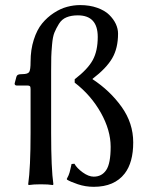

<svg xmlns="http://www.w3.org/2000/svg" viewBox="-20 -718 585 748"><path d="M345.2 9.8Q313 9.8 283.2 -0.2Q253.4 -10.3 241.2 -18.1L240.2 -21Q244.1 -27.8 247.1 -34.9Q250 -42 251.2 -46.6Q252.4 -51.3 254.9 -61.8Q257.3 -72.3 258.8 -79.1L270 -80.1Q279.3 -63 302.2 -46.4Q325.2 -29.8 345.2 -29.8Q376.5 -29.8 393.8 -55.4Q411.1 -81.1 411.1 -146Q411.1 -210.9 372.6 -279.3Q334 -347.7 271 -396V-409.2Q321.8 -448.2 341.3 -483.9Q360.8 -519.5 360.8 -574.2Q360.8 -658.2 283.2 -658.2Q257.8 -658.2 239.3 -650.6Q220.7 -643.1 209.7 -625.2Q198.7 -607.4 192.1 -591.3Q185.5 -575.2 182.9 -544.9Q180.2 -514.6 179.7 -496.3Q179.2 -478 179.2 -441.9V-200.2Q179.2 -60.5 188 0L186 2.9Q168 0 139.2 0Q110.4 0 91.8 2.9L89.8 0Q99.1 -64.5 99.1 -200.2V-371.1Q99.1 -379.9 96.4 -382.3Q93.8 -384.8 86.9 -384.8H44.9Q41 -384.8 38.8 -387.2Q36.6 -389.6 37.1 -393.1L43.9 -418.9Q45.4 -424.3 50 -426.8Q54.7 -429.2 66.9 -429.2Q88.9 -429.2 94 -438Q99.1 -446.8 99.1 -477.1Q99.1 -524.4 111.6 -563.2Q124 -602.1 144 -626.5Q164.1 -650.9 189.9 -667.7Q215.8 -684.6 241.5 -691.4Q267.1 -698.2 292 -698.2Q329.1 -698.2 358.6 -687.7Q388.2 -677.2 405.3 -660.4Q422.4 -643.6 431.2 -624.8Q439.9 -606 439.9 -586.9Q439.9 -530.3 417.2 -491.2Q394.5 -452.1 340.8 -411.1V-409.2Q408.7 -364.7 453.9 -301.5Q499 -238.3 499 -163.1Q499 -85 465.8 -42Q425.8 9.8 345.2 9.8Z"/></svg>

Font: Linux Biolinum G
Style: Regular
Weight: 400
Designer: Philipp H. Poll
Foundry: Philipp H. Poll
Version: Version 1.1.0 ; ttfautohint (v1.6)